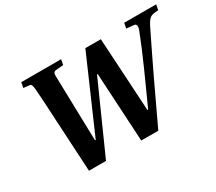

<svg xmlns="http://www.w3.org/2000/svg" viewBox="-127 -947 1351 1202"><g transform="rotate(-30 548.5 -346.0)"><path d="M115 -654 122 -692H410L403 -654L348 -649Q326 -647 328 -615L340 -146H345L576 -676H688L719 -146H724Q742 -184 827 -374Q887 -508 924 -605Q939 -647 912 -649L859 -654L866 -692H1097L1090 -654L1062 -651Q1039 -649 1025 -636Q1011 -623 994 -588Q985 -569 937.5 -472.5Q890 -376 862 -316L713 0H590L562 -497H557L335 0H212L190 -398Q183 -542 177 -610Q175 -632 171 -640.5Q167 -649 155 -650Z"/></g></svg>

Font: Heuristica
Style: Bold Italic
Weight: 700
Italic angle: -13°
Version: Version 1.0.2